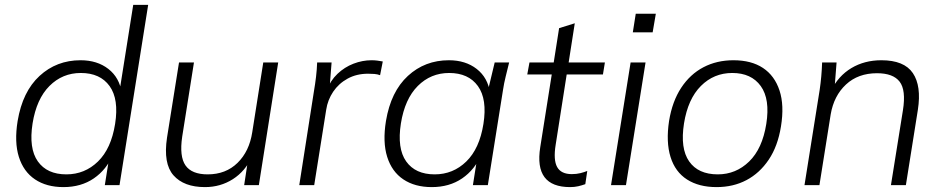

<svg xmlns="http://www.w3.org/2000/svg" viewBox="-20 -756 3840 784"><path d="M239 8Q170 8 123 -23.5Q76 -55 57 -115.5Q38 -176 52 -262Q72 -382 141.5 -446Q211 -510 309 -510Q377 -510 422.5 -474.5Q468 -439 477 -377H467L524 -736H585L468 0H408L428 -126H442Q415 -63 363 -27.5Q311 8 239 8ZM251 -44Q326 -44 380 -96.5Q434 -149 450 -250Q466 -351 427.5 -404.5Q389 -458 310 -458Q235 -458 182 -405Q129 -352 113 -252Q97 -150 134.5 -97Q172 -44 251 -44Z M817 8Q731 8 688.5 -40Q646 -88 662 -194L711 -501H772L724 -198Q712 -117 737.5 -80.5Q763 -44 828 -44Q902 -44 950 -91Q998 -138 1010 -216L1055 -501H1116L1037 0H977L995 -118H1010Q982 -57 931 -24.5Q880 8 817 8Z M1202 0 1262 -384Q1267 -413 1270.5 -442.5Q1274 -472 1275 -501H1334L1325 -386L1313 -385Q1329 -427 1358 -454.5Q1387 -482 1423.5 -496Q1460 -510 1497 -510Q1510 -510 1521 -508.5Q1532 -507 1543 -505L1532 -449Q1521 -453 1509 -454Q1497 -455 1483 -455Q1436 -455 1399.5 -435Q1363 -415 1340.5 -381.5Q1318 -348 1312 -308L1263 0Z M1743 8Q1674 8 1627 -23.5Q1580 -55 1561 -115.5Q1542 -176 1556 -262Q1576 -382 1645.5 -446Q1715 -510 1813 -510Q1881 -510 1926.5 -474.5Q1972 -439 1981 -377L1970 -376L2000 -501H2059Q2052 -472 2045 -444Q2038 -416 2034 -389L1972 0H1911L1931 -126H1946Q1919 -63 1867 -27.5Q1815 8 1743 8ZM1755 -44Q1830 -44 1884 -96.5Q1938 -149 1954 -250Q1970 -351 1931.5 -404.5Q1893 -458 1814 -458Q1739 -458 1686 -405Q1633 -352 1617 -252Q1601 -150 1638.5 -97Q1676 -44 1755 -44Z M2308 8Q2234 8 2203.5 -32.5Q2173 -73 2186 -155L2233 -452H2133L2142 -501H2241L2263 -641L2327 -661L2302 -501H2450L2442 -452H2294L2249 -165Q2239 -103 2255 -74Q2271 -45 2315 -45Q2334 -45 2350 -49Q2366 -53 2378 -58L2370 -4Q2356 1 2341 4.5Q2326 8 2308 8Z M2475 0 2555 -501H2616L2536 0ZM2564 -624 2576 -700H2658L2645 -624Z M2906 8Q2834 8 2785.5 -23Q2737 -54 2718 -115Q2699 -176 2712 -262Q2725 -342 2761.5 -397.5Q2798 -453 2852.5 -481.5Q2907 -510 2975 -510Q3048 -510 3095.5 -478.5Q3143 -447 3163 -386.5Q3183 -326 3169 -240Q3156 -159 3119 -104Q3082 -49 3028 -20.5Q2974 8 2906 8ZM2911 -44Q2985 -44 3039 -96.5Q3093 -149 3109 -250Q3125 -351 3086.5 -404.5Q3048 -458 2970 -458Q2895 -458 2842 -405Q2789 -352 2773 -252Q2757 -150 2794 -97Q2831 -44 2911 -44Z M3265 0 3327 -389Q3331 -416 3333.5 -444Q3336 -472 3337 -501H3396L3387 -386L3373 -385Q3403 -446 3456.5 -478Q3510 -510 3579 -510Q3672 -510 3707.5 -457.5Q3743 -405 3728 -308L3679 0H3618L3667 -306Q3680 -388 3653.5 -422.5Q3627 -457 3561 -457Q3484 -457 3434.5 -411Q3385 -365 3372 -289L3326 0Z"/></svg>

Font: Mulish ExtraLight Light
Style: Italic
Weight: 300
Italic angle: -9°
Version: Version 3.603